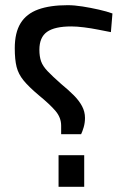

<svg xmlns="http://www.w3.org/2000/svg" viewBox="-20 -722 489 741"><path d="M293 -204H216V-237Q216 -268 194.5 -293.5Q173 -319 129 -355Q91 -387 71 -411.5Q51 -436 44 -464Q37 -492 37 -536Q37 -596 59.5 -632.5Q82 -669 127.5 -685.5Q173 -702 241 -702Q267 -702 298.5 -697Q330 -692 361 -685Q392 -678 414 -670L408 -598Q387 -602 359.5 -607.5Q332 -613 304 -616.5Q276 -620 255 -620Q191 -620 161.5 -599Q132 -578 132 -530Q132 -504 138.5 -485.5Q145 -467 163.5 -447.5Q182 -428 216 -398Q244 -375 264.5 -354.5Q285 -334 296.5 -312.5Q308 -291 308 -267Q308 -248 303 -231Q298 -214 293 -204ZM305 -1H206V-123H305Z"/></svg>

Font: Cairo Play SemiBold
Style: Regular
Weight: 600
Designer: Mohamed Gaber, Accademia di Belle Arti di Urbino
Foundry: Kief Type Foundry, Accademia di Belle Arti di Urbino
Version: Version 3.130;gftools[0.9.24]